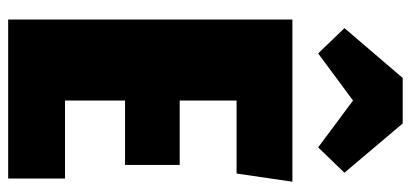

<svg xmlns="http://www.w3.org/2000/svg" viewBox="-288 -718 1006 470"><g transform="rotate(90 215.0 -483.0)"><path d="M110.8 -758.8 48.8 -823.2 170.9 -965.8H282.2L402.8 -823.2L340.8 -758.8L226.1 -844.2ZM424.8 -695.8 404.8 -559.1H226.1V-419.9H383.8V-286.1H226.1V-139.2H417V0H27.8V-695.8Z"/></g></svg>

Font: Fira Sans Compressed Heavy
Style: Regular
Weight: 900
Width: 1
Designer: Carrois Corporate & Edenspiekermann AG
Foundry: Carrois Corporate GbR & Edenspiekermann AG
Version: Version 4.203;PS 004.203;hotconv 1.0.88;makeotf.lib2.5.64775